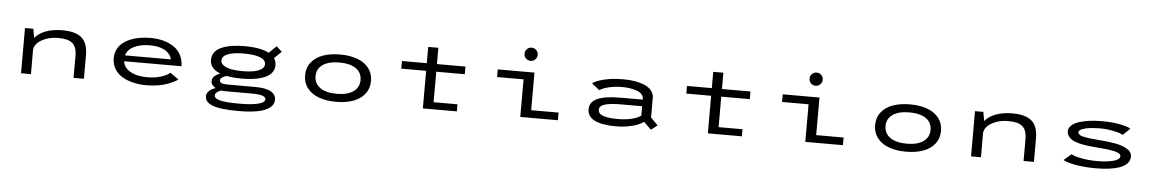

<svg xmlns="http://www.w3.org/2000/svg" viewBox="-40 -1340 12680 2114"><g transform="rotate(5 6300.0 -283.0)"><path d="M193 0V-500H285L302.5 -402V-400Q345.5 -453 423.8 -482.2Q502 -511.5 607.5 -511.5Q751 -511.5 819.5 -453Q888 -394.5 888 -260V0H773.5V-237Q773.5 -291.5 761 -327.8Q748.5 -364 721.2 -385Q694 -406 656.5 -414.5Q619 -423 563.5 -423Q465 -423 388.2 -380.2Q311.5 -337.5 302.5 -272.5V0Z M1925.5 -83Q1904.5 -67.5 1876 -53.2Q1847.5 -39 1804.8 -23.5Q1762 -8 1703.5 1.5Q1645 11 1580.5 11Q1499 11 1429.5 -6Q1360 -23 1307.5 -55.2Q1255 -87.5 1225 -138.8Q1195 -190 1195 -254.5Q1195 -306 1215.2 -348.8Q1235.5 -391.5 1270.8 -421.2Q1306 -451 1354.8 -471.8Q1403.5 -492.5 1460.2 -502.2Q1517 -512 1580 -512Q1657 -512 1722.8 -494.2Q1788.5 -476.5 1838.8 -442.2Q1889 -408 1917.5 -353.8Q1946 -299.5 1946 -231H1312Q1321.5 -160 1393.2 -118.8Q1465 -77.5 1580.5 -77.5Q1669.5 -77.5 1736 -99.5Q1802.5 -121.5 1830.5 -149ZM1582.5 -430.5Q1480 -430.5 1407.8 -396.5Q1335.5 -362.5 1316.5 -296H1821Q1820 -319 1804.5 -342Q1789 -365 1760.5 -385.2Q1732 -405.5 1685.2 -418Q1638.5 -430.5 1582.5 -430.5Z M2620.5 -153.5Q2521 -153.5 2450 -168Q2420 -159 2400.5 -144.8Q2381 -130.5 2381 -114.5Q2381 -74.5 2462 -74.5H2774Q2891 -74.5 2947.5 -42.8Q3004 -11 3004 47.5Q3004 81 2984.5 108Q2965 135 2922 157.8Q2879 180.5 2801.2 193Q2723.5 205.5 2616.5 205.5Q2509.5 205.5 2435.5 196.5Q2361.5 187.5 2320.2 169.5Q2279 151.5 2261.2 128.2Q2243.5 105 2243.5 73Q2243.5 48.5 2260.2 27.2Q2277 6 2297.8 -5.5Q2318.5 -17 2342.5 -24.5Q2290.5 -52.5 2290.5 -96.5Q2290.5 -129.5 2315.8 -152.2Q2341 -175 2379.5 -188Q2263.5 -232.5 2263.5 -331Q2263.5 -380 2291.8 -416Q2320 -452 2370.5 -472.5Q2421 -493 2483 -502.5Q2545 -512 2620.5 -512Q2798 -512 2890 -462.5L2971.5 -542L3032 -486L2953 -408.5Q2976 -375.5 2976 -331Q2976 -291.5 2956 -260.2Q2936 -229 2902.8 -209.2Q2869.5 -189.5 2823 -176.8Q2776.5 -164 2726.8 -158.8Q2677 -153.5 2620.5 -153.5ZM2620.5 -235.5Q2688.5 -235.5 2740.8 -245Q2793 -254.5 2826.8 -276.8Q2860.5 -299 2860.5 -332Q2860.5 -382 2796.5 -406.2Q2732.5 -430.5 2620.5 -430.5Q2507 -430.5 2443 -406.2Q2379 -382 2379 -332Q2379 -299 2412.8 -276.8Q2446.5 -254.5 2499.2 -245Q2552 -235.5 2620.5 -235.5ZM2339.5 57.5Q2339.5 73.5 2353.2 85.2Q2367 97 2398.2 106Q2429.5 115 2484.2 119.5Q2539 124 2617 124Q2693 124 2749.5 118Q2806 112 2837.5 101.8Q2869 91.5 2883.8 79Q2898.5 66.5 2898.5 51.5Q2898.5 27 2861.8 14Q2825 1 2739.5 1H2459Q2433.5 1 2407 -3Q2378.5 5 2359 20.8Q2339.5 36.5 2339.5 57.5Z M3675.5 11Q3567.5 11 3486 -18.5Q3404.5 -48 3357.5 -107.8Q3310.5 -167.5 3310.5 -251Q3310.5 -335 3357.8 -394.5Q3405 -454 3486.2 -483Q3567.5 -512 3675.5 -512Q3783 -512 3864.2 -482.8Q3945.5 -453.5 3992.2 -394Q4039 -334.5 4039 -251Q4039 -167.5 3992.2 -107.8Q3945.5 -48 3864.2 -18.5Q3783 11 3675.5 11ZM3675.5 -77.5Q3793 -77.5 3858.2 -123.8Q3923.5 -170 3923.5 -251Q3923.5 -333 3858.5 -378.2Q3793.5 -423.5 3675.5 -423.5Q3557.5 -423.5 3491.8 -378.2Q3426 -333 3426 -251Q3426 -169.5 3491.8 -123.5Q3557.5 -77.5 3675.5 -77.5Z M4359.5 -415.5V-500H4634V-680H4746V-500H5061.5V-415.5H4746V-78.5H5010V0H4634V-415.5Z M5821.2 -646.2Q5800 -625 5769.5 -625Q5739 -625 5718 -646.2Q5697 -667.5 5697 -698Q5697 -728.5 5718 -749.8Q5739 -771 5769.5 -771Q5800 -771 5821.2 -749.8Q5842.5 -728.5 5842.5 -698Q5842.5 -667.5 5821.2 -646.2ZM5824 -84.5H6127V0H5711V-415.5H5418V-500H5824Z M6807 -512Q6877 -512 6937.2 -501.5Q6997.5 -491 7044.8 -470Q7092 -449 7119 -414.8Q7146 -380.5 7146 -336V-119.5L7225 -39.5L7156 15L7073.5 -65.5Q7049 -47 7014.2 -31.5Q6979.5 -16 6912.8 -2.5Q6846 11 6766.5 11Q6614.5 11 6533.5 -29Q6452.5 -69 6452.5 -150.5Q6452.5 -230.5 6536.2 -269Q6620 -307.5 6791 -307.5H7037.5V-316Q7037.5 -345.5 7016.5 -367.5Q6995.5 -389.5 6960 -401.8Q6924.5 -414 6883.5 -420Q6842.5 -426 6796 -426Q6721.5 -426 6650.8 -409Q6580 -392 6552 -368.5L6466 -437.5Q6503 -468 6595.2 -490Q6687.5 -512 6807 -512ZM6785.5 -71Q6870 -71 6937.5 -87.8Q7005 -104.5 7037.5 -131V-234.5H6815Q6686 -234.5 6625.5 -216Q6565 -197.5 6565 -154.5Q6565 -130.5 6580.5 -114Q6596 -97.5 6626.2 -88.2Q6656.5 -79 6695 -75Q6733.5 -71 6785.5 -71Z M7509.5 -415.5V-500H7784V-680H7896V-500H8211.5V-415.5H7896V-78.5H8160V0H7784V-415.5Z M8971.2 -646.2Q8950 -625 8919.5 -625Q8889 -625 8868 -646.2Q8847 -667.5 8847 -698Q8847 -728.5 8868 -749.8Q8889 -771 8919.5 -771Q8950 -771 8971.2 -749.8Q8992.5 -728.5 8992.5 -698Q8992.5 -667.5 8971.2 -646.2ZM8974 -84.5H9277V0H8861V-415.5H8568V-500H8974Z M9975.5 11Q9867.5 11 9786 -18.5Q9704.5 -48 9657.5 -107.8Q9610.5 -167.5 9610.5 -251Q9610.5 -335 9657.8 -394.5Q9705 -454 9786.2 -483Q9867.5 -512 9975.5 -512Q10083 -512 10164.2 -482.8Q10245.5 -453.5 10292.2 -394Q10339 -334.5 10339 -251Q10339 -167.5 10292.2 -107.8Q10245.5 -48 10164.2 -18.5Q10083 11 9975.5 11ZM9975.5 -77.5Q10093 -77.5 10158.2 -123.8Q10223.5 -170 10223.5 -251Q10223.5 -333 10158.5 -378.2Q10093.5 -423.5 9975.5 -423.5Q9857.5 -423.5 9791.8 -378.2Q9726 -333 9726 -251Q9726 -169.5 9791.8 -123.5Q9857.5 -77.5 9975.5 -77.5Z M10693 0V-500H10785L10802.5 -402V-400Q10845.5 -453 10923.8 -482.2Q11002 -511.5 11107.5 -511.5Q11251 -511.5 11319.5 -453Q11388 -394.5 11388 -260V0H11273.5V-237Q11273.5 -291.5 11261 -327.8Q11248.5 -364 11221.2 -385Q11194 -406 11156.5 -414.5Q11119 -423 11063.5 -423Q10965 -423 10888.2 -380.2Q10811.5 -337.5 10802.5 -272.5V0Z M12075.5 11Q11956.5 11 11858.5 -5.2Q11760.5 -21.5 11710.5 -48.5L11793.5 -120Q11828 -99 11909.2 -84.2Q11990.5 -69.5 12079 -69.5Q12188.5 -69.5 12259.5 -88.8Q12330.5 -108 12330.5 -145.5Q12330.5 -177.5 12262 -193.8Q12193.5 -210 12048 -220Q11987 -224.5 11940 -231.5Q11893 -238.5 11852.5 -250.2Q11812 -262 11786 -278.2Q11760 -294.5 11745.2 -317.5Q11730.5 -340.5 11730.5 -370Q11730.5 -406 11761.2 -434.2Q11792 -462.5 11844.2 -479Q11896.5 -495.5 11959.5 -503.8Q12022.5 -512 12092.5 -512Q12215 -512 12303.2 -493.2Q12391.5 -474.5 12413.5 -456.5L12335 -380Q12316 -397.5 12236 -414.2Q12156 -431 12087 -431Q12029 -431 11978 -425.8Q11927 -420.5 11887.2 -405.5Q11847.5 -390.5 11847.5 -368.5Q11847.5 -338.5 11903.2 -324.5Q11959 -310.5 12089.5 -301Q12135.5 -298 12173 -293.5Q12210.5 -289 12254 -281.8Q12297.5 -274.5 12329.8 -263.2Q12362 -252 12389.8 -236.5Q12417.5 -221 12432.2 -199Q12447 -177 12447 -150Q12447 -107.5 12418 -75.5Q12389 -43.5 12337 -25Q12285 -6.5 12219.8 2.2Q12154.5 11 12075.5 11Z"/></g></svg>

Font: League Mono Extended
Style: Regular
Weight: 400
Width: 9
Designer: Tyler Finck
Foundry: The League of Moveable Type / Tyler Finck
Version: Version 2.210